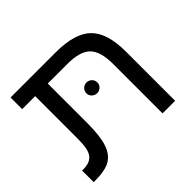

<svg xmlns="http://www.w3.org/2000/svg" viewBox="-139 -784 969 969"><g transform="rotate(-45 345.5 -299.5)"><path d="M127.9 -516.1V-213.9C127.9 -178.4 125.2 -151.9 119.6 -134.3C114.1 -116.7 104.8 -103.8 91.8 -95.5C78.8 -87.2 60.9 -83 38.1 -83H29.8V0H35.2C86.9 0 124.8 -7.2 148.9 -21.7C173 -36.2 190.5 -59.9 201.4 -92.8C212.3 -125.7 217.8 -172 217.8 -231.9V-516.1H357.9C418.1 -516.1 460.4 -503.7 484.6 -479C508.9 -454.3 521 -411.9 521 -352.1V0H610.8V-351.1C610.8 -439.9 591.3 -503.5 552.2 -541.7C513.2 -580 448.7 -599.1 358.9 -599.1H35.2V-516.1ZM320.8 -342.8C320.8 -332.4 324.7 -323.5 332.5 -316.2C340.3 -308.8 349.4 -305.2 359.9 -305.2C370.3 -305.2 379.4 -308.8 387.2 -316.2C395 -323.5 398.9 -332.4 398.9 -342.8C398.9 -354.2 395 -363.5 387.2 -370.8C379.4 -378.2 370.3 -381.8 359.9 -381.8C349.4 -381.8 340.3 -378.2 332.5 -370.8C324.7 -363.5 320.8 -354.2 320.8 -342.8Z"/></g></svg>

Font: Arimo
Style: Regular
Weight: 400
Designer: Steve Matteson
Foundry: Monotype Imaging Inc.
Version: Version 1.32